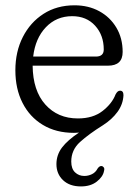

<svg xmlns="http://www.w3.org/2000/svg" viewBox="-20 -478 507 706"><path d="M362.5 150.5Q359 171.5 336.2 189.5Q313.5 207.5 277.5 207.5Q236 207.5 211.8 184.5Q187.5 161.5 187.5 125.5Q187.5 91.5 208.2 64.2Q229 37 270.5 9.5Q263.5 10 259.5 10.2Q255.5 10.5 252 10.5Q186 10.5 137.5 -18.8Q89 -48 62.8 -99.8Q36.5 -151.5 36.5 -219.5Q36.5 -288 64 -342Q91.5 -396 140.2 -427.2Q189 -458.5 254 -458.5Q305 -458.5 345 -436.8Q385 -415 408 -376.2Q431 -337.5 431 -287Q431 -236.5 377 -236.5H100Q101 -144.5 146.8 -93.5Q192.5 -42.5 266.5 -42.5Q322 -42.5 357 -69.8Q392 -97 405 -131Q412.5 -145 421.5 -144.5Q434 -144.5 434 -128Q432.5 -94.5 412 -66.5Q391.5 -38.5 358.5 -17.5Q306.5 15 274.2 44.2Q242 73.5 242 116Q242 142.5 256 155.8Q270 169 290 169Q304.5 169 318 162.5Q331.5 156 339 141.5Q346 131.5 354 132.5Q358 133 361.5 137.5Q365 142 362.5 150.5ZM245.5 -418.5Q187.5 -418.5 148.8 -378Q110 -337.5 102 -270H332.5Q361.5 -270 361.5 -296Q361.5 -348.5 329.8 -383.5Q298 -418.5 245.5 -418.5Z"/></svg>

Font: Fraunces 72pt SuperSoft Light
Style: Regular
Weight: 300
Version: Version 1.000;[0bf87f6ff]